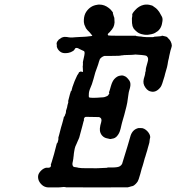

<svg xmlns="http://www.w3.org/2000/svg" viewBox="-20 -797 770 838"><path d="M608 -776Q624 -779 639 -774Q645 -773 647 -771Q649 -769 654 -766Q659 -763 661 -761Q667 -756 675 -745Q679 -739 684 -729Q686 -725 686.5 -724.5Q687 -724 688 -721Q691 -712 688 -699Q686 -684 679 -673Q673 -664 667 -660Q664 -658 662 -657Q653 -649 631 -646Q627 -645 619 -645Q611 -645 605 -646.5Q599 -648 596 -648.5Q593 -649 587 -652Q581 -655 576 -659.5Q571 -664 571 -664Q571 -664 568 -667Q565 -670 563 -673L558 -684V-686Q558 -688 557 -691.5Q556 -695 556 -702Q555 -720 557 -725Q558 -730 557 -732Q556 -738 570 -753Q586 -771 608 -776ZM404 -776Q407 -777 414 -777Q436 -777 455 -762Q462 -757 468 -749Q474 -742 473 -741Q472 -740 474 -734.5Q476 -729 476.5 -726Q477 -723 479 -719Q480 -712 480 -699Q479 -687 475 -678.5Q471 -670 459 -657Q452 -651 451 -649Q449 -644 454 -642Q456 -641 514 -641Q572 -641 573 -641Q574 -639 580 -639Q583 -639 583.5 -638.5Q584 -638 588 -638Q595 -638 605 -636Q610 -635 619 -635Q628 -635 632 -635Q652 -634 654 -637Q654 -637 656 -637Q658 -637 663.5 -637.5Q669 -638 676 -638.5Q683 -639 684.5 -639.5Q686 -640 685.5 -640.5Q685 -641 686 -641Q687 -641 689 -641Q696 -640 702 -638Q711 -636 711 -633Q711 -633 715 -629Q720 -625 725 -616Q730 -606 730 -597Q729 -591 724 -576Q723 -572 722 -567Q721 -562 719 -554Q718 -546 716.5 -541Q715 -536 714.5 -533.5Q714 -531 713 -525.5Q712 -520 711.5 -516Q711 -512 709 -504Q703 -481 701 -476Q700 -471 698 -464Q687 -425 681 -417Q661 -391 637 -398Q628 -400 621 -407Q605 -424 606 -442Q606 -450 612 -468Q614 -476 614 -481Q615 -483 616 -487Q617 -495 616.5 -496Q616 -497 624 -525Q629 -541 624 -548Q620 -554 617 -554Q616 -554 615 -554.5Q614 -555 610 -555.5Q606 -556 598 -557Q579 -559 571 -559Q566 -558 561.5 -558Q557 -558 553.5 -557.5Q550 -557 536 -557Q522 -557 521.5 -556.5Q521 -556 515 -555.5Q509 -555 508 -555Q507 -553 468 -553Q439 -553 436 -553Q432 -552 425 -548Q421 -545 418 -541L417 -542Q416 -541 412 -528Q410 -519 408.5 -516Q407 -513 405 -506Q400 -492 396 -481Q394 -475 388 -452Q382 -429 372 -407Q369 -399 368 -391Q367 -375 368 -373Q370 -370 386 -370Q400 -370 403.5 -370.5Q407 -371 410.5 -371Q414 -371 417 -371.5Q420 -372 426 -372Q435 -372 441 -375Q450 -378 452 -381Q460 -392 456 -392Q455 -392 456 -395Q458 -399 464 -421Q470 -442 479 -452Q492 -466 506 -467Q515 -469 523 -465Q530 -463 536 -456Q545 -447 548 -438Q552 -425 544 -402Q543 -398 542 -394Q542 -392 540 -381Q539 -371 538 -367Q536 -356 535.5 -349.5Q535 -343 522 -294Q519 -284 517 -277Q515 -270 513 -263Q511 -256 510 -251Q507 -236 503 -224Q498 -210 488 -200Q481 -194 476 -193Q474 -193 471 -192Q462 -189 457 -191Q442 -194 438 -196Q430 -200 425 -206Q417 -216 416 -228Q415 -235 418 -250Q423 -267 423 -272Q423 -275 422 -278Q419 -284 412 -286Q410 -286 385 -286.5Q360 -287 356 -287Q350 -287 348 -282Q346 -279 346 -277V-275L347 -274Q345 -270 340 -249Q337 -238 332 -219.5Q327 -201 326 -197Q325 -193 323 -189.5Q321 -186 320 -183Q319 -180 317 -176Q315 -172 314 -169Q313 -166 309 -158Q306 -150 304 -137Q303 -133 302.5 -127.5Q302 -122 301.5 -117Q301 -112 300.5 -110Q300 -108 300 -104.5Q300 -101 298 -93Q296 -85 296 -81Q296 -76 299 -71Q303 -67 312 -67Q318 -66 318 -66Q318 -65 329 -64Q335 -63 349 -63Q363 -63 378 -63Q399 -62 411 -63Q419 -64 433 -64Q449 -64 450 -66Q450 -66 469 -66Q496 -66 504 -72Q510 -76 513 -82Q515 -87 520 -105Q525 -122 536 -157Q539 -167 541 -174Q547 -196 550 -205Q559 -232 584 -238Q588 -238 593 -238Q601 -239 609 -235Q624 -227 632 -212Q638 -200 634 -191Q633 -188 633 -184Q633 -176 629 -164Q627 -159 625.5 -152Q624 -145 622.5 -140.5Q621 -136 618 -126Q615 -116 614 -112.5Q613 -109 612 -107Q611 -101 606 -85Q605 -81 602.5 -73Q600 -65 599 -62.5Q598 -60 596.5 -53.5Q595 -47 592.5 -38.5Q590 -30 589 -27Q586 -15 581 -5Q577 1 572 6Q564 14 559 15Q557 15 552.5 16.5Q548 18 544 19Q540 20 538 20.5Q536 21 403.5 21Q271 21 268 20.5Q265 20 264.5 19.5Q264 19 258 19Q252 19 248.5 20Q245 21 220.5 21Q196 21 190 21Q174 20 163 10Q150 -2 147 -16Q145 -25 147 -33Q150 -43 159 -52Q168 -61 178 -64Q180 -65 184 -65Q194 -64 199 -67Q201 -68 202 -72Q203 -76 202 -77Q201 -78 202 -79Q204 -83 216 -125Q228 -171 228 -171Q230 -171 232 -177Q233 -180 233 -181Q235 -187 235 -192Q235 -193 234.5 -194Q234 -195 238 -208Q248 -248 251 -256Q253 -263 255 -270.5Q257 -278 257.5 -280.5Q258 -283 258.5 -285.5Q259 -288 260 -288Q262 -288 264 -295Q264 -298 265 -298Q266 -298 268 -308V-313Q271 -324 273 -329Q274 -334 274 -335.5Q274 -337 275.5 -341.5Q277 -346 278 -350V-355L277 -354Q277 -355 285 -385L290 -401L291 -399L292 -401Q293 -403 294 -409L297 -420Q298 -420 299 -425Q302 -435 306 -444Q307 -445 307.5 -447Q308 -449 308.5 -449.5Q309 -450 311 -455Q315 -465 316 -466Q317 -467 317 -468L318 -470Q318 -470 319 -471Q321 -475 322.5 -476.5Q324 -478 324 -480L325 -482Q326 -481 327 -483Q327 -484 328 -483Q330 -482 331 -485V-486L332 -485Q333 -484 334 -484Q335 -484 335 -485L337 -484Q339 -483 340 -483H342V-488Q342 -494 341.5 -499.5Q341 -505 341 -507Q342 -510 342 -520Q341 -525 343 -532Q345 -539 345.5 -543.5Q346 -548 348 -555Q350 -566 349 -569Q348 -571 348 -572Q348 -574 342 -576Q337 -578 327 -583Q316 -590 310 -587Q309 -587 307 -584Q305 -581 304 -579Q300 -574 294 -572Q293 -571 289.5 -569.5Q286 -568 279.5 -566.5Q273 -565 264 -565Q253 -565 245 -570Q233 -578 229 -590Q228 -593 228 -593Q228 -593 228 -600L227 -607Q227 -610 230 -616L238 -626Q238 -625 239 -625.5Q240 -626 242 -628Q244 -629 246 -630.5Q248 -632 249.5 -633Q251 -634 251 -633.5Q251 -633 254.5 -634.5Q258 -636 263 -636Q272 -636 281 -634Q287 -633 297 -633.5Q307 -634 309.5 -634.5Q312 -635 326.5 -635.5Q341 -636 348 -636.5Q355 -637 361 -637.5Q367 -638 368 -638.5Q369 -639 374 -639Q383 -640 383 -641Q383 -642 380.5 -644.5Q378 -647 378 -647.5Q378 -648 371 -656Q360 -666 355 -674Q351 -682 348 -690Q345 -701 346 -711Q347 -731 356 -745Q374 -772 404 -776Z"/></svg>

Font: TT2020 Style E
Style: Italic
Weight: 400
Italic angle: -15°
Version: Version 0.2.000